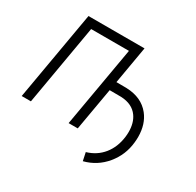

<svg xmlns="http://www.w3.org/2000/svg" viewBox="-145 -691 1010 988"><g transform="rotate(30 360.5 -197.0)"><path d="M405.8 -305.7 466.3 -305.2Q556.6 -302.2 604.5 -242.2Q643.6 -192.9 644 -117.7Q644 -101.6 642.1 -84Q634.3 -5.9 584.7 54Q535.2 113.8 459.5 133.3L449.2 85Q507.3 67.9 543 23.7Q578.6 -20.5 586.9 -84.5Q588.9 -100.6 588.9 -115.2Q588.9 -168.9 564 -204.1Q532.2 -249 464.8 -252L396.5 -252.4L352.5 0H298.3L381.3 -477.1H156.7L74.2 0H19.5L111.3 -528.3H444.3Z"/></g></svg>

Font: MAUL Condensed Light Italic
Style: Light Italic
Weight: 300
Italic angle: -12°
Designer: MAUL
Version: Version 1.0; 2020; ttfautohint (v1.8.3)